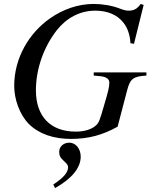

<svg xmlns="http://www.w3.org/2000/svg" viewBox="-20 -686 762 973"><path d="M722 -319H455V-303L487 -300C520 -297 534 -285 534 -267C534 -245 528 -221 508 -154C486 -77 481 -65 469 -53C447 -31 409 -19 364 -19C235 -19 162 -97 162 -228C162 -339 203 -450 268 -533C316 -594 384 -632 463 -632C525 -632 573 -611 604 -573C626 -546 639 -510 641 -467L659 -464L708 -661L693 -666C676 -642 659 -632 633 -632C622 -632 612 -633 589 -642C545 -659 496 -666 455 -666C376 -666 300 -639 235 -594C127 -519 52 -392 52 -251C52 -183 79 -106 126 -58C177 -7 252 18 339 18C427 18 499 -1 576 -44L625 -231C640 -288 657 -299 722 -303ZM259 267C344 220 389 164 389 108C389 68 364 37 331 37C302 37 280 57 280 83C280 102 285 113 304 130C319 144 325 151 325 161C325 188 303 214 250 249Z"/></svg>

Font: STIXGeneral
Style: Italic
Weight: 400
Italic angle: -16.33°
Designer: MicroPress Inc., with final additions and corrections provided by Coen Hoffman, Elsevier (retired)
Version: Version 1.1.0